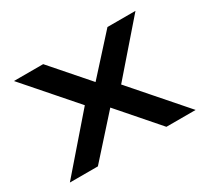

<svg xmlns="http://www.w3.org/2000/svg" viewBox="-106 -662 892 825"><g transform="rotate(-30 339.5 -249.0)"><path d="M28 0 277 -287 280 -221 38 -498H183L342 -316H337L502 -498H641L401 -222L403 -285L652 0H507L337 -195H342L167 0Z"/></g></svg>

Font: Nunito Sans 7pt Expanded SemiBold
Style: Regular
Weight: 600
Width: 7
Designer: Vernon Adams
Foundry: Vernon Adams
Version: Version 3.101;gftools[0.9.27]